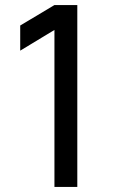

<svg xmlns="http://www.w3.org/2000/svg" viewBox="-20 -740 446 760"><path d="M195.5 0V-621.5L60 -539.5V-639L195.5 -720H286V0Z"/></svg>

Font: Manrope ExtraLight Medium
Style: Regular
Weight: 500
Version: Version 4.504